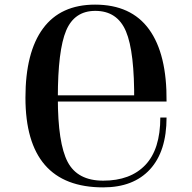

<svg xmlns="http://www.w3.org/2000/svg" viewBox="-20 -790 830 830"><path d="M673 -282Q673 -145 608.5 -77Q544 -9 426 -9Q315 -9 272.5 -90Q230 -171 230 -367Q230 -573 266 -658Q302 -743 392 -743Q487 -743 524.5 -654.5Q562 -566 560 -351H700Q702 -556 624.5 -663Q547 -770 391 -770Q242 -770 166 -667Q90 -564 90 -368Q90 20 426 20Q557 20 628.5 -58Q700 -136 700 -282ZM586 -378H206L208 -351H586Z"/></svg>

Font: Solide Mirage
Style: Etroit
Weight: 400
Designer: Jérémy Landes
Foundry: Velvetyne Type Foundry
Version: Version 1.1